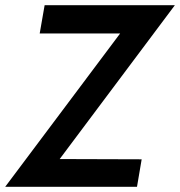

<svg xmlns="http://www.w3.org/2000/svg" viewBox="-38 -720 694 740"><path d="M115 -591H425L-18 0H490L508 -106L192 -107L636 -700H134Z"/></svg>

Font: Jost Medium
Style: Italic
Weight: 500
Italic angle: -5°
Version: Version 3.710